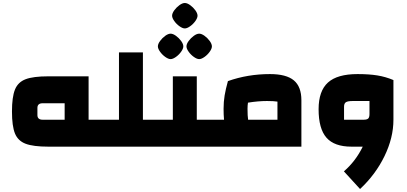

<svg xmlns="http://www.w3.org/2000/svg" viewBox="-20 -980 2719 1283"><path d="M665 -180V0H303Q202 0 151 -19.5Q100 -39 80 -88Q60 -137 60 -235Q60 -332 80 -381.5Q100 -431 151 -450.5Q202 -470 303 -470H572V-180ZM412 -290H265Q230 -290 230 -259V-211Q230 -180 265 -180H412Z M1025 -180V0H625V-180H775V-630H935V-180Z M1385 -180V0H985V-180H1135V-470H1295V-180ZM1035 -670Q1035 -686 1049.5 -706Q1064 -726 1084 -740.5Q1104 -755 1120 -755Q1136 -755 1156 -740.5Q1176 -726 1190.5 -706Q1205 -686 1205 -670Q1205 -655 1190.5 -634.5Q1176 -614 1155.5 -599.5Q1135 -585 1120 -585Q1105 -585 1084.5 -599.5Q1064 -614 1049.5 -634.5Q1035 -655 1035 -670ZM1226 -670Q1226 -686 1240.5 -706Q1255 -726 1275 -740.5Q1295 -755 1311 -755Q1327 -755 1347 -740.5Q1367 -726 1381.5 -706Q1396 -686 1396 -670Q1396 -655 1381.5 -634.5Q1367 -614 1346.5 -599.5Q1326 -585 1311 -585Q1296 -585 1275.5 -599.5Q1255 -614 1240.5 -634.5Q1226 -655 1226 -670ZM1130 -875Q1130 -891 1144.5 -911Q1159 -931 1179 -945.5Q1199 -960 1215 -960Q1231 -960 1251 -945.5Q1271 -931 1285.5 -911Q1300 -891 1300 -875Q1300 -860 1285.5 -839.5Q1271 -819 1250.5 -804.5Q1230 -790 1215 -790Q1200 -790 1179.5 -804.5Q1159 -819 1144.5 -839.5Q1130 -860 1130 -875Z M1994 -310V0H1345V-180H1477Q1474 -213 1474 -253Q1474 -300 1481 -342Q1488 -384 1503 -438Q1635 -485 1784 -485Q1893 -485 1943.5 -443Q1994 -401 1994 -310ZM1834 -301Q1810 -305 1764 -305Q1705 -305 1637 -294Q1634 -275 1634 -253Q1634 -205 1638 -180H1834Z M2609 -445V-180Q2609 -59 2549 64Q2489 187 2386 283L2278 165Q2356 98 2404 0H2329Q2214 0 2161.5 -60Q2109 -120 2109 -250Q2109 -372 2171.5 -428.5Q2234 -485 2369 -485Q2446 -485 2501.5 -476Q2557 -467 2609 -445ZM2410 -180Q2432 -180 2440.5 -188Q2449 -196 2449 -218V-305H2338Q2304 -305 2291.5 -297Q2279 -289 2279 -267V-180Z"/></svg>

Font: Changa ExtraBold
Style: Regular
Weight: 800
Designer: Eduardo Rodriguez Tunni
Foundry: Eduardo Rodriguez Tunni
Version: Version 2.002; ttfautohint (v1.5) -l 8 -r 50 -G 220 -x 14 -H